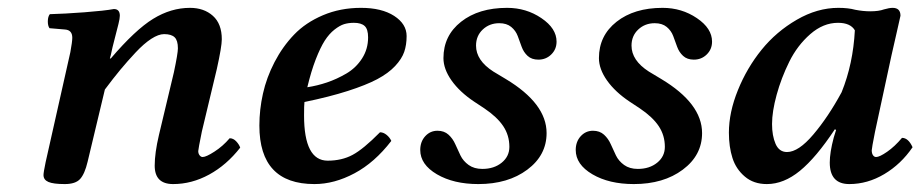

<svg xmlns="http://www.w3.org/2000/svg" viewBox="-20 -459 2344 489"><path d="M90.8 -13.2Q90.8 -20 96.2 -45.9L159.2 -326.2Q164.1 -353 164.1 -362.8Q164.1 -382.3 146 -383.8L106 -387.2Q101.6 -393.6 101.8 -405.3Q102.1 -417 106.9 -422.9Q143.6 -423.8 195.1 -427.7Q246.6 -431.6 270 -436Q285.2 -436 285.2 -418.9Q285.2 -412.1 281.7 -397.9Q278.3 -383.8 272.2 -360.8Q266.1 -337.9 262.2 -318.8L259.8 -310.1H262.2Q324.7 -383.3 370.1 -411.1Q415.5 -439 463.9 -439Q499.5 -439 522.2 -418.7Q544.9 -398.4 544.9 -358.9Q544.9 -340.3 532.2 -283.2L494.1 -124Q484.9 -78.6 484.9 -74.2Q484.9 -67.9 488.3 -63.5Q491.7 -59.1 496.1 -59.1Q504.9 -59.1 526.1 -72.8Q547.4 -86.4 564.9 -106.9Q574.2 -106.9 581.5 -99.1Q588.9 -91.3 591.8 -83Q557.1 -38.6 512.7 -14.4Q468.3 9.8 420.9 9.8Q374 9.8 374 -37.1Q374 -69.3 384.8 -115.2L422.9 -274.9Q433.1 -323.2 433.1 -335.9Q433.1 -356 424.8 -364Q416.5 -372.1 397.9 -372.1Q383.8 -372.1 365.2 -360.1Q346.7 -348.1 325.4 -325.4Q304.2 -302.7 286.6 -281.5Q269 -260.3 247.1 -231L203.1 -46.9Q195.8 -16.1 184.1 -3.2Q172.4 9.8 145 9.8Q115.7 9.8 103.3 4.4Q90.8 -1 90.8 -13.2Z M917.5 -363.8Q917.5 -384.8 908.7 -392.8Q899.9 -400.9 881.3 -400.9Q867.7 -400.9 856.4 -397.5Q845.2 -394 831.8 -383.5Q818.4 -373 807.1 -355.5Q795.9 -337.9 784.2 -307.9Q772.5 -277.8 762.7 -236.8Q788.1 -240.7 812.7 -249Q837.4 -257.3 862.1 -271.7Q886.7 -286.1 902.1 -310.1Q917.5 -334 917.5 -363.8ZM755.4 -199.2Q754.4 -191.4 754.4 -165Q754.4 -49.8 814.5 -49.8Q850.6 -49.8 877.9 -64.5Q905.3 -79.1 947.8 -122.1Q956.5 -122.1 964.6 -115.5Q972.7 -108.9 976.6 -100.1Q934.1 -44.9 882.8 -17.6Q831.5 9.8 780.8 9.8Q640.6 9.8 640.6 -139.2Q640.6 -179.7 649.7 -220.5Q658.7 -261.2 679.2 -300.8Q699.7 -340.3 729 -370.8Q758.3 -401.4 802.5 -420.2Q846.7 -439 899.4 -439Q952.1 -439 983.9 -418.5Q1015.6 -397.9 1015.6 -367.2Q1015.6 -344.7 1009.5 -326.9Q1003.4 -309.1 986.3 -290.8Q969.2 -272.5 940.7 -257.3Q912.1 -242.2 865.7 -227.3Q819.3 -212.4 755.4 -199.2Z M1050.3 -77.1Q1050.3 -98.1 1063 -112.1Q1075.7 -126 1094.2 -126Q1111.3 -126 1122.3 -116Q1133.3 -106 1139.6 -91.6Q1146 -77.1 1152.8 -63Q1159.7 -48.8 1173.6 -38.8Q1187.5 -28.8 1208.5 -28.8Q1238.3 -28.8 1257.8 -44.7Q1277.3 -60.5 1277.3 -85Q1277.3 -114.3 1261.7 -137.7Q1246.1 -161.1 1213.4 -183.1L1187.5 -200.2Q1150.9 -224.6 1130.1 -253.9Q1109.4 -283.2 1109.4 -311Q1109.4 -368.2 1154.3 -403.6Q1199.2 -439 1271.5 -439Q1320.3 -439 1358.9 -412.8Q1397.5 -386.7 1397.5 -353Q1397.5 -333.5 1384 -320.3Q1370.6 -307.1 1351.1 -307.1Q1334 -307.1 1323.7 -316.7Q1313.5 -326.2 1308.6 -339.8Q1303.7 -353.5 1298.6 -367.2Q1293.5 -380.9 1282 -390.4Q1270.5 -399.9 1251.5 -399.9Q1226.6 -399.9 1209.5 -383.8Q1192.4 -367.7 1192.4 -342.8Q1192.4 -305.2 1236.3 -276.9L1268.1 -257.8Q1372.1 -195.3 1372.1 -120.1Q1372.1 -63.5 1323 -26.9Q1273.9 9.8 1198.2 9.8Q1135.3 9.8 1092.8 -15.1Q1050.3 -40 1050.3 -77.1Z M1446.3 -77.1Q1446.3 -98.1 1459 -112.1Q1471.7 -126 1490.2 -126Q1507.3 -126 1518.3 -116Q1529.3 -106 1535.6 -91.6Q1542 -77.1 1548.8 -63Q1555.7 -48.8 1569.6 -38.8Q1583.5 -28.8 1604.5 -28.8Q1634.3 -28.8 1653.8 -44.7Q1673.3 -60.5 1673.3 -85Q1673.3 -114.3 1657.7 -137.7Q1642.1 -161.1 1609.4 -183.1L1583.5 -200.2Q1546.9 -224.6 1526.1 -253.9Q1505.4 -283.2 1505.4 -311Q1505.4 -368.2 1550.3 -403.6Q1595.2 -439 1667.5 -439Q1716.3 -439 1754.9 -412.8Q1793.5 -386.7 1793.5 -353Q1793.5 -333.5 1780 -320.3Q1766.6 -307.1 1747.1 -307.1Q1730 -307.1 1719.7 -316.7Q1709.5 -326.2 1704.6 -339.8Q1699.7 -353.5 1694.6 -367.2Q1689.5 -380.9 1678 -390.4Q1666.5 -399.9 1647.5 -399.9Q1622.6 -399.9 1605.5 -383.8Q1588.4 -367.7 1588.4 -342.8Q1588.4 -305.2 1632.3 -276.9L1664.1 -257.8Q1768.1 -195.3 1768.1 -120.1Q1768.1 -63.5 1719 -26.9Q1669.9 9.8 1594.2 9.8Q1531.2 9.8 1488.8 -15.1Q1446.3 -40 1446.3 -77.1Z M2123.5 -224.1Q2152.8 -296.4 2157.2 -381.8Q2146 -400.9 2114.3 -400.9Q2076.7 -400.9 2043.7 -372.1Q2010.7 -343.3 1990.2 -301.8Q1969.7 -260.3 1958 -217.5Q1946.3 -174.8 1946.3 -143.1Q1946.3 -113.3 1955.3 -92.5Q1964.4 -71.8 1984.4 -71.8Q2013.7 -71.8 2051.5 -116.5Q2089.4 -161.1 2123.5 -224.1ZM2253.4 -439Q2273.4 -439 2273.4 -418.9Q2270.5 -405.8 2263.9 -376.7Q2257.3 -347.7 2250.5 -317.9L2208.5 -123Q2200.2 -81.1 2200.2 -76.2Q2200.2 -68.4 2203.4 -63.7Q2206.5 -59.1 2211.4 -59.1Q2220.2 -59.1 2239.5 -72.5Q2258.8 -85.9 2277.3 -107.9Q2293.5 -107.9 2304.2 -84Q2274.9 -41 2232.2 -15.6Q2189.5 9.8 2143.1 9.8Q2093.3 9.8 2093.3 -44.9Q2093.3 -70.8 2103.5 -108.9L2109.4 -127.9L2106.4 -129.9Q2058.6 -57.6 2017.3 -23.9Q1976.1 9.8 1933.1 9.8Q1899.4 9.8 1877 -9.3Q1854.5 -28.3 1845.5 -56.6Q1836.4 -85 1836.4 -121.1Q1836.4 -172.9 1859.4 -229.5Q1882.3 -286.1 1919.7 -332.3Q1957 -378.4 2009.3 -408.7Q2061.5 -439 2115.2 -439Q2140.6 -439 2158.2 -434.1Q2178.2 -430.2 2196.3 -430.2Q2218.3 -430.2 2231.4 -435.1Q2245.1 -439 2253.4 -439Z"/></svg>

Font: Common Serif SemiBold
Style: Italic
Weight: 600
Italic angle: -12°
Designer: Philipp H. Poll, Khaled Hosny
Foundry: Stefan Peev, Context Ltd.
Version: Version 1.026